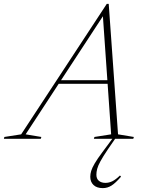

<svg xmlns="http://www.w3.org/2000/svg" viewBox="-86 -715 763 989"><path d="M205 -283.5 211.5 -302H488.5L482 -283.5ZM522 -23 603.5 -9.5 600.5 0H397.5L400.5 -9.5L486.5 -23L443 -646.5H454L46 -23L127 -9.5L124 0H-66L-63.5 -9.5L23 -23L464 -695H474ZM410.5 185Q410.5 206 423.5 216.5Q436.5 227 457 227Q475 227 492.2 218.8Q509.5 210.5 532 189L537.5 195Q509 228 488.2 241Q467.5 254 443.5 254Q412.5 254 395.8 238Q379 222 379 195.5Q379 181 383.8 165.2Q388.5 149.5 402 126.5Q415.5 103.5 442 68L498.5 -8H512.5L469.5 54.5Q444 92.5 431.2 116Q418.5 139.5 414.5 155.2Q410.5 171 410.5 185Z"/></svg>

Font: Newsreader 36pt ExtraLight
Style: Italic
Weight: 250
Italic angle: -17°
Designer: Hugues Gentile
Foundry: Production Type
Version: Version 1.003